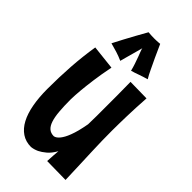

<svg xmlns="http://www.w3.org/2000/svg" viewBox="-244 -845 925 925"><g transform="rotate(45 218.0 -383.0)"><path d="M273.9 4.9Q274.9 -14.6 276.1 -32.5Q277.3 -50.3 278.8 -66.9Q262.2 -37.6 243.4 -22Q224.6 -6.3 208.5 1.5Q189.5 10.3 170.9 12.2Q134.8 12.2 107.9 -5.9Q81.1 -23.9 63.5 -57.1Q45.9 -90.3 37.4 -137Q28.8 -183.6 28.8 -241.2Q28.8 -321.8 33.9 -397.5Q39.1 -473.1 50.8 -545.9L174.8 -532.2Q163.1 -474.1 157 -428.5Q150.9 -382.8 147.9 -350.6Q144.5 -313 144 -285.2Q144 -238.8 147 -204.3Q149.9 -169.9 157.5 -147.2Q165 -124.5 178.2 -113.3Q191.4 -102.1 211.9 -102.1Q226.1 -104.5 239.7 -121.6Q245.6 -128.9 252 -140.4Q258.3 -151.9 264.6 -168.5Q271 -185.1 276.9 -207.5Q282.7 -230 288.1 -259.8Q289.1 -288.6 289.1 -317.1Q289.1 -345.7 289.1 -378.9Q289.1 -414.1 289.1 -455.6Q289.1 -497.1 288.1 -548.8L398.9 -546.9Q396.5 -509.8 395 -478.3Q393.6 -446.8 392.8 -419.2Q392.1 -391.6 391.6 -367.2Q391.1 -342.8 391.1 -319.8Q391.1 -284.7 391.8 -251Q392.6 -217.3 394 -179.4Q395.5 -141.6 397.2 -96.4Q398.9 -51.3 400.9 6.8ZM337.9 -616.2Q323.7 -612.3 313 -608.6Q302.2 -605 292.2 -601.6Q282.2 -598.1 272.7 -594.7Q263.2 -591.3 252 -588.4Q247.6 -606.4 241.2 -625.5Q234.9 -644.5 228.8 -660.6Q222.7 -676.8 218.3 -688.2Q213.9 -699.7 213.9 -703.6Q207 -679.7 201.2 -657.2Q195.8 -638.2 190.4 -618.2Q185.1 -598.1 181.6 -585.4Q169.9 -590.8 159.2 -594.7Q148.4 -598.6 137.7 -602.1Q127 -605.5 115.7 -608.4Q104.5 -611.3 91.8 -615.2Q104.5 -640.1 119.6 -668.5Q134.8 -696.8 148.4 -721.7Q164.6 -750.5 180.7 -779.3Q191.4 -778.3 201.2 -777.8Q210.9 -777.3 219.7 -777.3Q228 -777.3 235.6 -777.6Q243.2 -777.8 248.5 -778.3Q254.9 -778.8 259.8 -779.3Q274.9 -744.6 289.6 -713.4Q295.9 -700.2 302.5 -686.3Q309.1 -672.4 315.2 -659.4Q321.3 -646.5 327.1 -635.3Q333 -624 337.9 -616.2Z"/></g></svg>

Font: Rum Raisin
Style: Regular
Weight: 400
Designer: Astigmatic (AOETI)
Foundry: Astigmatic (AOETI)
Version: Version 1.000